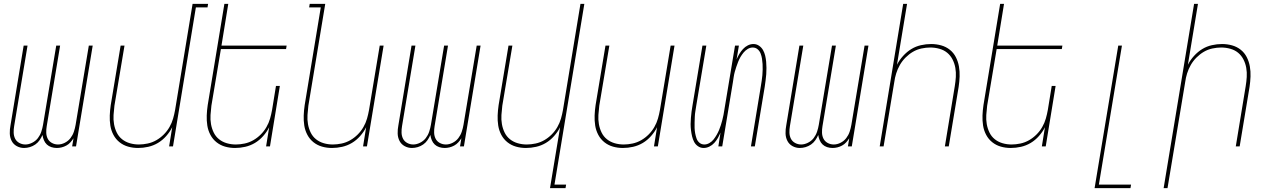

<svg xmlns="http://www.w3.org/2000/svg" viewBox="-20 -755 6540 990"><path d="M104 8Q84 8 66.5 -1.5Q49 -11 40 -28.5Q31 -46 30.5 -67Q30 -88 34 -108L102 -520H122L53 -105Q50 -88 50.5 -71Q51 -54 58 -40Q65 -26 79.5 -18Q94 -10 111 -10Q128 -10 146 -19Q164 -28 175.5 -43Q187 -58 193 -76Q199 -94 202 -112L270 -520H290L221 -105Q218 -88 218.5 -71Q219 -54 226 -40Q233 -26 247.5 -18Q262 -10 279 -10Q297 -10 314.5 -19Q332 -28 343.5 -43Q355 -58 361 -76Q367 -94 370 -112L438 -520H458L372 0H352L359 -42Q352 -31 343 -21Q334 -11 322 -4.5Q310 2 297.5 5Q285 8 273 8Q258 8 244.5 3.5Q231 -1 221.5 -10Q212 -19 206.5 -32Q201 -45 199 -59Q193 -45 184 -32Q175 -19 162 -10Q149 -1 134 3.5Q119 8 104 8Z M692 8Q665 8 640.5 1Q616 -6 596.5 -21.5Q577 -37 565 -59.5Q553 -82 549 -107.5Q545 -133 546 -159.5Q547 -186 551 -213L602 -520H622L570 -210Q567 -186 565.5 -162Q564 -138 568 -115Q572 -92 582 -71.5Q592 -51 609.5 -37Q627 -23 649.5 -16.5Q672 -10 696 -10Q718 -10 741.5 -15Q765 -20 786 -32Q807 -44 824.5 -61.5Q842 -79 854 -100Q866 -121 872.5 -143.5Q879 -166 883 -189L973 -735H1053L1050 -717H990L872 0H852L868 -99Q856 -75 837 -53.5Q818 -32 794.5 -18Q771 -4 744.5 2Q718 8 692 8Z M1192 8Q1165 8 1140.5 1Q1116 -6 1096.5 -21.5Q1077 -37 1065 -59.5Q1053 -82 1049 -107.5Q1045 -133 1046 -159.5Q1047 -186 1051 -213L1137 -735H1157L1122 -520H1458L1455 -502H1119L1070 -210Q1067 -186 1065.5 -162Q1064 -138 1068 -115Q1072 -92 1082 -71.5Q1092 -51 1109.5 -37Q1127 -23 1149.5 -16.5Q1172 -10 1196 -10Q1218 -10 1241.5 -15Q1265 -20 1286 -32Q1307 -44 1324.5 -61.5Q1342 -79 1354 -100Q1366 -121 1372.5 -143.5Q1379 -166 1383 -189L1403 -312H1423L1372 0H1352L1368 -99Q1356 -75 1337 -53.5Q1318 -32 1294.5 -18Q1271 -4 1244.5 2Q1218 8 1192 8Z M1692 8Q1665 8 1640.5 1Q1616 -6 1596.5 -21.5Q1577 -37 1565 -59.5Q1553 -82 1549 -107.5Q1545 -133 1546 -159.5Q1547 -186 1551 -213L1634 -717H1574L1577 -735H1657L1570 -210Q1567 -186 1565.5 -162Q1564 -138 1568 -115Q1572 -92 1582 -71.5Q1592 -51 1609.5 -37Q1627 -23 1649.5 -16.5Q1672 -10 1696 -10Q1718 -10 1741.5 -15Q1765 -20 1786 -32Q1807 -44 1824.5 -61.5Q1842 -79 1854 -100Q1866 -121 1872.5 -143.5Q1879 -166 1883 -189L1938 -520H1958L1872 0H1852L1868 -99Q1856 -75 1837 -53.5Q1818 -32 1794.5 -18Q1771 -4 1744.5 2Q1718 8 1692 8Z M2104 8Q2084 8 2066.5 -1.5Q2049 -11 2040 -28.5Q2031 -46 2030.5 -67Q2030 -88 2034 -108L2102 -520H2122L2053 -105Q2050 -88 2050.5 -71Q2051 -54 2058 -40Q2065 -26 2079.5 -18Q2094 -10 2111 -10Q2128 -10 2146 -19Q2164 -28 2175.5 -43Q2187 -58 2193 -76Q2199 -94 2202 -112L2270 -520H2290L2221 -105Q2218 -88 2218.5 -71Q2219 -54 2226 -40Q2233 -26 2247.5 -18Q2262 -10 2279 -10Q2297 -10 2314.5 -19Q2332 -28 2343.5 -43Q2355 -58 2361 -76Q2367 -94 2370 -112L2438 -520H2458L2372 0H2352L2359 -42Q2352 -31 2343 -21Q2334 -11 2322 -4.5Q2310 2 2297.5 5Q2285 8 2273 8Q2258 8 2244.5 3.5Q2231 -1 2221.5 -10Q2212 -19 2206.5 -32Q2201 -45 2199 -59Q2193 -45 2184 -32Q2175 -19 2162 -10Q2149 -1 2134 3.5Q2119 8 2104 8Z M2816 215 2868 -99Q2856 -75 2837 -53.5Q2818 -32 2794.5 -18Q2771 -4 2744.5 2Q2718 8 2692 8Q2665 8 2640.5 1Q2616 -6 2596.5 -21.5Q2577 -37 2565 -59.5Q2553 -82 2549 -107.5Q2545 -133 2546 -159.5Q2547 -186 2551 -213L2602 -520H2622L2570 -210Q2567 -186 2565.5 -162Q2564 -138 2568 -115Q2572 -92 2582 -71.5Q2592 -51 2609.5 -37Q2627 -23 2649.5 -16.5Q2672 -10 2696 -10Q2718 -10 2741.5 -15Q2765 -20 2786 -32Q2807 -44 2824.5 -61.5Q2842 -79 2854 -100Q2866 -121 2872.5 -143.5Q2879 -166 2883 -189L2973 -735H2993L2839 197H2899L2896 215Z M3192 8Q3165 8 3140.5 1Q3116 -6 3096.5 -21.5Q3077 -37 3065 -59.5Q3053 -82 3049 -107.5Q3045 -133 3046 -159.5Q3047 -186 3051 -213L3102 -520H3122L3070 -210Q3067 -186 3065.5 -162Q3064 -138 3068 -115Q3072 -92 3082 -71.5Q3092 -51 3109.5 -37Q3127 -23 3149.5 -16.5Q3172 -10 3196 -10Q3218 -10 3241.5 -15Q3265 -20 3286 -32Q3307 -44 3324.5 -61.5Q3342 -79 3354 -100Q3366 -121 3372.5 -143.5Q3379 -166 3383 -189L3438 -520H3458L3372 0H3352L3368 -99Q3356 -75 3337 -53.5Q3318 -32 3294.5 -18Q3271 -4 3244.5 2Q3218 8 3192 8Z M3608 8Q3592 8 3579 -1Q3566 -10 3559 -23.5Q3552 -37 3548.5 -52Q3545 -67 3543 -83Q3541 -99 3541 -115Q3541 -131 3542.5 -147.5Q3544 -164 3546 -180.5Q3548 -197 3551 -213L3602 -520H3622L3570 -210Q3568 -196 3565.5 -181.5Q3563 -167 3562.5 -152.5Q3562 -138 3561.5 -123.5Q3561 -109 3561.5 -95Q3562 -81 3564.5 -67.5Q3567 -54 3571.5 -41Q3576 -28 3586.5 -19Q3597 -10 3612 -10Q3625 -10 3638 -17.5Q3651 -25 3659.5 -36Q3668 -47 3675 -59Q3682 -71 3687.5 -84Q3693 -97 3697 -110Q3701 -123 3704.5 -136Q3708 -149 3710.5 -162.5Q3713 -176 3715 -189L3770 -520H3790L3778 -449Q3784 -463 3792 -476.5Q3800 -490 3811 -502Q3822 -514 3836 -521Q3850 -528 3865 -528Q3881 -528 3894 -519Q3907 -510 3914.5 -496.5Q3922 -483 3925.5 -468Q3929 -453 3930.5 -437Q3932 -421 3932 -405Q3932 -389 3931 -372.5Q3930 -356 3927.5 -339.5Q3925 -323 3923 -307L3872 0H3852L3903 -310Q3905 -324 3907.5 -338.5Q3910 -353 3911 -367.5Q3912 -382 3912.5 -396.5Q3913 -411 3912 -425Q3911 -439 3909 -452.5Q3907 -466 3902 -479Q3897 -492 3886.5 -501Q3876 -510 3861 -510Q3848 -510 3835.5 -502.5Q3823 -495 3814 -484Q3805 -473 3798 -461Q3791 -449 3786 -436Q3781 -423 3776.5 -410Q3772 -397 3768.5 -384Q3765 -371 3763 -357.5Q3761 -344 3759 -331L3704 0H3684L3695 -71Q3689 -57 3681.5 -43.5Q3674 -30 3663 -18Q3652 -6 3637.5 1Q3623 8 3608 8Z M4104 8Q4084 8 4066.5 -1.5Q4049 -11 4040 -28.5Q4031 -46 4030.5 -67Q4030 -88 4034 -108L4102 -520H4122L4053 -105Q4050 -88 4050.5 -71Q4051 -54 4058 -40Q4065 -26 4079.5 -18Q4094 -10 4111 -10Q4128 -10 4146 -19Q4164 -28 4175.5 -43Q4187 -58 4193 -76Q4199 -94 4202 -112L4270 -520H4290L4221 -105Q4218 -88 4218.5 -71Q4219 -54 4226 -40Q4233 -26 4247.5 -18Q4262 -10 4279 -10Q4297 -10 4314.5 -19Q4332 -28 4343.5 -43Q4355 -58 4361 -76Q4367 -94 4370 -112L4438 -520H4458L4372 0H4352L4359 -42Q4352 -31 4343 -21Q4334 -11 4322 -4.5Q4310 2 4297.5 5Q4285 8 4273 8Q4258 8 4244.5 3.5Q4231 -1 4221.5 -10Q4212 -19 4206.5 -32Q4201 -45 4199 -59Q4193 -45 4184 -32Q4175 -19 4162 -10Q4149 -1 4134 3.5Q4119 8 4104 8Z M4516 0 4637 -735H4657L4605 -421Q4617 -445 4636.5 -466.5Q4656 -488 4679 -502Q4702 -516 4728.5 -522Q4755 -528 4781 -528Q4808 -528 4833 -521Q4858 -514 4877.5 -498.5Q4897 -483 4908.5 -460.5Q4920 -438 4924.5 -412.5Q4929 -387 4928 -360.5Q4927 -334 4923 -307L4872 0H4852L4903 -310Q4907 -334 4908.5 -358Q4910 -382 4906 -405Q4902 -428 4891.5 -448.5Q4881 -469 4864 -483Q4847 -497 4824 -503.5Q4801 -510 4777 -510Q4755 -510 4731.5 -505Q4708 -500 4687.5 -488Q4667 -476 4649.5 -458.5Q4632 -441 4620 -420Q4608 -399 4601 -376.5Q4594 -354 4591 -331L4536 0Z M5192 8Q5165 8 5140.5 1Q5116 -6 5096.5 -21.5Q5077 -37 5065 -59.5Q5053 -82 5049 -107.5Q5045 -133 5046 -159.5Q5047 -186 5051 -213L5137 -735H5157L5122 -520H5458L5455 -502H5119L5070 -210Q5067 -186 5065.5 -162Q5064 -138 5068 -115Q5072 -92 5082 -71.5Q5092 -51 5109.5 -37Q5127 -23 5149.5 -16.5Q5172 -10 5196 -10Q5218 -10 5241.5 -15Q5265 -20 5286 -32Q5307 -44 5324.5 -61.5Q5342 -79 5354 -100Q5366 -121 5372.5 -143.5Q5379 -166 5383 -189L5403 -312H5423L5372 0H5352L5368 -99Q5356 -75 5337 -53.5Q5318 -32 5294.5 -18Q5271 -4 5244.5 2Q5218 8 5192 8Z M5624 215 5746 -520H5765L5646 197H5812L5809 215Z M5980 215 6137 -735H6157L6105 -421Q6117 -445 6136.5 -466.5Q6156 -488 6179 -502Q6202 -516 6228.5 -522Q6255 -528 6281 -528Q6308 -528 6333 -521Q6358 -514 6377.5 -498.5Q6397 -483 6408.5 -460.5Q6420 -438 6424.5 -412.5Q6429 -387 6428 -360.5Q6427 -334 6423 -307L6372 0H6352L6403 -310Q6407 -334 6408.5 -358Q6410 -382 6406 -405Q6402 -428 6391.5 -448.5Q6381 -469 6364 -483Q6347 -497 6324 -503.5Q6301 -510 6277 -510Q6255 -510 6231.5 -505Q6208 -500 6187.5 -488Q6167 -476 6149.5 -458.5Q6132 -441 6120 -420Q6108 -399 6101 -376.5Q6094 -354 6091 -331L6000 215Z"/></svg>

Font: Iosevka Thin
Style: Italic
Weight: 100
Italic angle: -9°
Monospace: yes
Designer: Belleve Invis
Foundry: Belleve Invis
Version: Version 32.5.0; ttfautohint (v1.8.4)